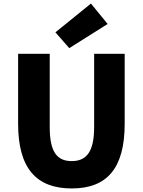

<svg xmlns="http://www.w3.org/2000/svg" viewBox="-20 -1047 803 1081"><path d="M384 14C582 14 682 -99 682 -350V-744H510V-331C510 -190 465 -140 384 -140C302 -140 260 -190 260 -331V-744H82V-350C82 -99 185 14 384 14ZM370 -776 586 -912 492 -1027 292 -865Z"/></svg>

Font: Noto Sans CJK KR Black
Style: Regular
Weight: 900
Designer: Ryoko NISHIZUKA (kana & ideographs); Paul D. Hunt (Latin, Greek & Cyrillic); Wenlong ZHANG (bopomofo); Sandoll Communica
Foundry: Adobe Systems Incorporated
Version: Version 1.004;PS 1.004;hotconv 1.0.82;makeotf.lib2.5.63406